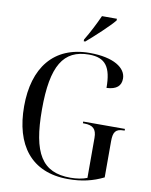

<svg xmlns="http://www.w3.org/2000/svg" viewBox="-101 -1017 865 1101"><g transform="rotate(10 331.5 -467.0)"><path d="M324 -794V-784H333C382 -826 461 -899 489 -934V-944H402C382 -899 352 -840 324 -794ZM372 10C452 10 515 -5 578 -36V-246C578 -300 591 -320 639 -320H644V-330H401V-320H408C460 -320 481 -300 481 -249V-16C456 -6 421 0 384 0C219 0 156 -102 156 -358C156 -612 219 -714 368 -714C464 -714 499 -664 499 -543C558 -546 583 -570 583 -612C583 -674 510 -724 370 -724C160 -724 52 -581 52 -358C52 -134 156 10 372 10Z"/></g></svg>

Font: Noto Serif Display SemiCondensed
Style: Regular
Weight: 400
Width: 4
Designer: Monotype Design Team
Foundry: Monotype Imaging Inc.
Version: Version 2.009